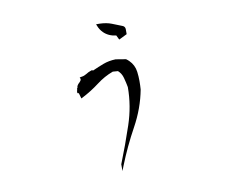

<svg xmlns="http://www.w3.org/2000/svg" viewBox="-79 -720 1157 935"><g transform="rotate(-10 500.0 -253.0)"><path d="M453.6 77.1Q489.3 -12.7 519.8 -103.8Q550.3 -194.8 550.3 -287.6Q546.4 -309.6 539.6 -334.5Q533.7 -357.4 516.6 -372.6L491.2 -374.5Q448.2 -358.9 409.2 -329.1Q370.1 -299.3 323.7 -275.4L317.9 -272.5L310.1 -299.8L303.2 -301.3V-314L305.2 -314.9V-324.7L308.1 -325.2Q308.1 -326.2 308.1 -326.7Q308.1 -338.9 321.3 -350.1L323.7 -352.5Q330.6 -359.4 330.6 -365.2Q330.6 -366.7 330.1 -368.7L327.6 -374.5Q340.8 -376.5 345.2 -377.9Q349.6 -379.4 352.1 -380.4Q357.4 -382.3 361.8 -385.3Q374.5 -393.6 388.2 -397.9L395 -399.9V-396L398.9 -397Q425.8 -409.2 453.6 -419.7Q481.4 -430.2 515.1 -431.2L565.4 -422.9Q573.7 -417 579.6 -411.1Q604 -387.2 608.4 -352.5Q611.3 -329.1 611.3 -307.1Q611.3 -285.2 609.9 -266.1V-265.6Q592.8 -174.8 545.9 -89.6Q499 -4.4 463.9 84L453.6 110.4ZM589.4 -566.9V-545.9V-542.5L549.3 -522.9L538.6 -544.9Q500.5 -549.3 476.6 -573.2Q461.9 -587.9 454.1 -608.4L451.2 -615.7H468.8Q502 -614.7 526.4 -605.2Q550.8 -595.7 575.2 -585.9Q585 -582.5 587.9 -574.7Q589.4 -570.8 589.4 -566.9Z"/></g></svg>

Font: Bakudai
Style: Medium
Weight: 500
Version: Version 1.48